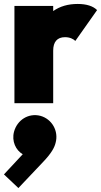

<svg xmlns="http://www.w3.org/2000/svg" viewBox="-26 -522 511 971"><path d="M47 0H243V-266C243 -310 263 -334 303 -334C327 -334 345 -325 355 -315L465 -471C445 -491 412 -502 367 -502C318 -502 277 -490 243 -466V-492H47ZM-6 360 67 429 192 297C234 253 249 225 255 201C272 140 236 80 179 64C118 48 61 85 45 144C32 192 54 238 89 258Z"/></svg>

Font: MV Cash Black
Style: Regular
Weight: 900
Designer: Rodrigo Fuenzalida
Foundry: fragTYPE
Version: Version 1.100;Glyphs 3.1.2 (3151)